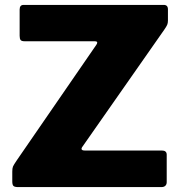

<svg xmlns="http://www.w3.org/2000/svg" viewBox="-20 -762 738 782"><path d="M30 -23V-63Q30 -77 33 -84Q36 -91 49 -110L372 -579Q376 -584 376 -589Q376 -594 364 -594H80Q68 -594 64 -599Q60 -604 60 -616V-723Q60 -742 76 -742H647Q664 -742 664 -724V-678Q664 -668 661 -661Q658 -654 649 -641L314 -162Q312 -158 312 -156Q312 -149 325 -149H639Q659 -149 659 -132V-20Q659 -11 653.5 -5.5Q648 0 637 0H54Q40 0 35 -4.5Q30 -9 30 -23Z"/></svg>

Font: Libre Franklin ExtraBold
Style: Regular
Weight: 800
Designer: Pablo Impallari, Rodrigo Fuenzalida
Foundry: Impallari Type
Version: Version 1.002; ttfautohint (v1.5)